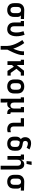

<svg xmlns="http://www.w3.org/2000/svg" viewBox="2493 -3292 1014 6040"><g transform="rotate(90 3000.0 -272.0)"><path d="M296 8Q267 8 238 3Q209 -2 183 -15.5Q157 -29 136 -50Q115 -71 102 -97Q89 -123 84 -152Q79 -181 79 -210V-310Q79 -338 83.5 -366Q88 -394 100.5 -419Q113 -444 132 -465Q151 -486 175.5 -499.5Q200 -513 227.5 -520.5Q255 -528 283 -528H300L577 -520V-419L466 -422Q477 -412 486.5 -399Q496 -386 502.5 -371.5Q509 -357 511 -341.5Q513 -326 513 -310V-210Q513 -181 508 -152Q503 -123 490 -97Q477 -71 456 -50Q435 -29 409 -15.5Q383 -2 354 3Q325 8 296 8ZM296 -93Q318 -93 338.5 -101.5Q359 -110 372 -127.5Q385 -145 389.5 -166.5Q394 -188 394 -210V-310Q394 -330 390 -350.5Q386 -371 375 -388Q364 -405 346 -415.5Q328 -426 308 -427H293Q272 -427 252.5 -417.5Q233 -408 220 -391Q207 -374 202.5 -352.5Q198 -331 198 -310V-210Q198 -188 202.5 -166.5Q207 -145 220 -127.5Q233 -110 253.5 -101.5Q274 -93 296 -93Z M904 8Q875 8 846 3Q817 -2 791 -15.5Q765 -29 744 -50Q723 -71 710 -97Q697 -123 692 -152Q687 -181 687 -210V-419H641V-520H806V-210Q806 -188 810.5 -166.5Q815 -145 828 -127.5Q841 -110 861.5 -101.5Q882 -93 904 -93Q924 -93 941 -103.5Q958 -114 968.5 -130.5Q979 -147 985.5 -166Q992 -185 995.5 -204Q999 -223 1000.5 -242.5Q1002 -262 1002 -282Q1002 -339 991.5 -395Q981 -451 962 -505L1074 -538Q1096 -477 1108.5 -412.5Q1121 -348 1121 -282Q1121 -248 1116.5 -214Q1112 -180 1102 -148Q1092 -116 1074 -86Q1056 -56 1030 -34Q1004 -12 971 -2Q938 8 904 8Z M1542 215H1424V0Q1424 -43 1415 -84.5Q1406 -126 1393.5 -166.5Q1381 -207 1364 -246Q1347 -285 1327.5 -323Q1308 -361 1286 -397.5Q1264 -434 1239 -468L1334 -528Q1364 -489 1389.5 -447Q1415 -405 1437 -361.5Q1459 -318 1478.5 -272.5Q1498 -227 1512 -181Q1527 -215 1540.5 -250Q1554 -285 1565.5 -321Q1577 -357 1585.5 -393.5Q1594 -430 1594 -468V-520H1713V-468Q1713 -437 1706.5 -406Q1700 -375 1691.5 -345Q1683 -315 1672 -285.5Q1661 -256 1649.5 -227Q1638 -198 1625 -169.5Q1612 -141 1598.5 -112.5Q1585 -84 1571 -56Q1557 -28 1542 0Z M2211 0 2077 -201 2024 -139V0H1906V-419H1860V-520H2024V-289L2205 -520H2359V-419H2261L2145 -282L2274 -101H2359V0Z M2700 8Q2671 8 2641.5 3Q2612 -2 2585.5 -15Q2559 -28 2537.5 -49Q2516 -70 2503 -96Q2490 -122 2484.5 -151.5Q2479 -181 2479 -210V-310Q2479 -339 2484.5 -368.5Q2490 -398 2503 -424Q2516 -450 2537.5 -471Q2559 -492 2585.5 -505Q2612 -518 2641.5 -523Q2671 -528 2700 -528Q2729 -528 2758.5 -523Q2788 -518 2814.5 -505Q2841 -492 2862.5 -471Q2884 -450 2897 -424Q2910 -398 2915.5 -368.5Q2921 -339 2921 -310V-210Q2921 -181 2915.5 -151.5Q2910 -122 2897 -96Q2884 -70 2862.5 -49Q2841 -28 2814.5 -15Q2788 -2 2758.5 3Q2729 8 2700 8ZM2700 -93Q2722 -93 2743 -101.5Q2764 -110 2778 -127Q2792 -144 2797 -166Q2802 -188 2802 -210V-310Q2802 -332 2797 -354Q2792 -376 2778 -393Q2764 -410 2743 -418.5Q2722 -427 2700 -427Q2678 -427 2657 -418.5Q2636 -410 2622 -393Q2608 -376 2603 -354Q2598 -332 2598 -310V-210Q2598 -188 2603 -166Q2608 -144 2622 -127Q2636 -110 2657 -101.5Q2678 -93 2700 -93Z M3087 215V-419H3041V-520H3206V-210Q3206 -189 3210 -167.5Q3214 -146 3226.5 -128.5Q3239 -111 3259 -102Q3279 -93 3300 -93Q3321 -93 3340 -101.5Q3359 -110 3371.5 -126.5Q3384 -143 3389 -163Q3394 -183 3394 -204V-419H3348V-520H3513V-125Q3513 -118 3515 -112Q3517 -106 3521.5 -101.5Q3526 -97 3532 -95Q3538 -93 3545 -93H3567V8H3545Q3519 8 3494 3Q3469 -2 3448 -16Q3427 -30 3413 -52Q3399 -74 3396 -99Q3387 -76 3373.5 -55.5Q3360 -35 3341 -20Q3322 -5 3298 1.5Q3274 8 3250 8Q3237 8 3224.5 6.5Q3212 5 3200 1Q3203 28 3204.5 54.5Q3206 81 3206 107V215Z M4055 8Q4027 8 3999.5 4Q3972 0 3947 -11.5Q3922 -23 3900.5 -41Q3879 -59 3865.5 -83Q3852 -107 3846.5 -134.5Q3841 -162 3841 -189V-419H3699V-520H3959V-189Q3959 -170 3965 -151Q3971 -132 3984.5 -118.5Q3998 -105 4016.5 -99Q4035 -93 4055 -93Q4076 -93 4097.5 -97Q4119 -101 4139 -109V-8Q4119 0 4097.5 4Q4076 8 4055 8Z M4500 8Q4471 8 4441.5 3Q4412 -2 4385.5 -15Q4359 -28 4337.5 -49Q4316 -70 4303 -96Q4290 -122 4284.5 -151.5Q4279 -181 4279 -210V-270Q4279 -292 4283 -314.5Q4287 -337 4297 -356.5Q4307 -376 4322.5 -392.5Q4338 -409 4357 -421Q4341 -432 4329 -448Q4317 -464 4309.5 -482Q4302 -500 4298.5 -519.5Q4295 -539 4295 -559Q4295 -584 4300.5 -608.5Q4306 -633 4318 -655Q4330 -677 4348.5 -694.5Q4367 -712 4389.5 -723Q4412 -734 4437 -738.5Q4462 -743 4487 -743Q4537 -743 4586.5 -729Q4636 -715 4681 -692L4626 -603Q4611 -611 4595 -617.5Q4579 -624 4563 -629.5Q4547 -635 4530 -638.5Q4513 -642 4496 -642Q4479 -642 4463 -637.5Q4447 -633 4435.5 -621Q4424 -609 4418.5 -593Q4413 -577 4413 -561Q4413 -543 4419 -526.5Q4425 -510 4438.5 -499.5Q4452 -489 4469 -485.5Q4486 -482 4503 -479.5Q4520 -477 4536.5 -473.5Q4553 -470 4569.5 -466Q4586 -462 4602.5 -456Q4619 -450 4634 -442Q4649 -434 4662.5 -423Q4676 -412 4686.5 -399Q4697 -386 4704.5 -370.5Q4712 -355 4715.5 -338Q4719 -321 4720 -304Q4721 -287 4721 -270V-210Q4721 -181 4715.5 -151.5Q4710 -122 4697 -96Q4684 -70 4662.5 -49Q4641 -28 4614.5 -15Q4588 -2 4558.5 3Q4529 8 4500 8ZM4500 -93Q4522 -93 4543 -101.5Q4564 -110 4578 -127Q4592 -144 4597 -166Q4602 -188 4602 -210V-270Q4602 -289 4598.5 -308Q4595 -327 4583 -341.5Q4571 -356 4553.5 -364Q4536 -372 4517.5 -376Q4499 -380 4480.5 -382.5Q4462 -385 4443 -389Q4430 -379 4421 -365Q4412 -351 4406.5 -335Q4401 -319 4399.5 -303Q4398 -287 4398 -270V-210Q4398 -188 4403 -166Q4408 -144 4422 -127Q4436 -110 4457 -101.5Q4478 -93 4500 -93Z M5194 215V-310Q5194 -331 5190 -352.5Q5186 -374 5173.5 -391.5Q5161 -409 5141 -418Q5121 -427 5100 -427Q5079 -427 5059 -418Q5039 -409 5026.5 -391.5Q5014 -374 5010 -352.5Q5006 -331 5006 -310V0H4887V-419H4841V-520H5006V-424Q5014 -447 5028 -467Q5042 -487 5061 -501Q5080 -515 5103.5 -521.5Q5127 -528 5150 -528Q5176 -528 5201 -520.5Q5226 -513 5246 -496.5Q5266 -480 5279 -458Q5292 -436 5300 -411.5Q5308 -387 5310.5 -361.5Q5313 -336 5313 -310V215ZM5048 -600 5061 -759H5170L5137 -600Z M5696 8Q5667 8 5638 3Q5609 -2 5583 -15.5Q5557 -29 5536 -50Q5515 -71 5502 -97Q5489 -123 5484 -152Q5479 -181 5479 -210V-310Q5479 -338 5483.5 -366Q5488 -394 5500.5 -419Q5513 -444 5532 -465Q5551 -486 5575.5 -499.5Q5600 -513 5627.5 -520.5Q5655 -528 5683 -528H5700L5977 -520V-419L5866 -422Q5877 -412 5886.5 -399Q5896 -386 5902.5 -371.5Q5909 -357 5911 -341.5Q5913 -326 5913 -310V-210Q5913 -181 5908 -152Q5903 -123 5890 -97Q5877 -71 5856 -50Q5835 -29 5809 -15.5Q5783 -2 5754 3Q5725 8 5696 8ZM5696 -93Q5718 -93 5738.5 -101.5Q5759 -110 5772 -127.5Q5785 -145 5789.5 -166.5Q5794 -188 5794 -210V-310Q5794 -330 5790 -350.5Q5786 -371 5775 -388Q5764 -405 5746 -415.5Q5728 -426 5708 -427H5693Q5672 -427 5652.5 -417.5Q5633 -408 5620 -391Q5607 -374 5602.5 -352.5Q5598 -331 5598 -310V-210Q5598 -188 5602.5 -166.5Q5607 -145 5620 -127.5Q5633 -110 5653.5 -101.5Q5674 -93 5696 -93Z"/></g></svg>

Font: Iosevka HT Extended
Style: Bold
Weight: 700
Width: 7
Monospace: yes
Designer: Belleve Invis
Foundry: Belleve Invis
Version: Version 32.3.0; ttfautohint (v1.8.4)